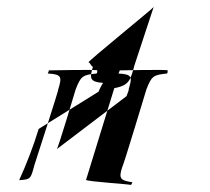

<svg xmlns="http://www.w3.org/2000/svg" viewBox="-20 -527 604 551"><path d="M117 -316C158 -314 158 -306 147 -270C150 -273 79 -54 79 -54C68 -14 69 -12 35 -10C57 -58 76 -108 91 -157L263 -264C265 -270 273 -286 276 -289C240 -292 235 -300 247 -336C243 -333 239 -348 234 -348C228 -348 422 -505 421 -507L366 -340C354 -295 350 -282 308 -274L227 -11C225 -6 360 2 356 4L360 -4C327 -9 319 -13 331 -48C334 -51 400 -270 400 -270C415 -309 420 -312 459 -316C462 -318 461 -325 461 -325C464 -328 322 -325 322 -325C326 -328 320 -316 320 -316C360 -314 360 -306 349 -270C352 -273 343 -251 343 -251L143 -99C147 -102 197 -270 197 -270C212 -309 217 -312 257 -316C260 -318 259 -325 259 -325C262 -328 119 -325 119 -325C123 -328 117 -316 117 -316Z"/></svg>

Font: Zinc
Style: Obl
Weight: 400
Version: Version 1